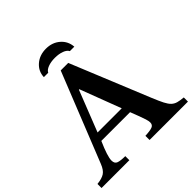

<svg xmlns="http://www.w3.org/2000/svg" viewBox="-256 -1149 1337 1337"><g transform="rotate(-45 412.5 -480.0)"><path d="M-13 0V-40Q35 -45 60 -61.5Q85 -78 102 -121L365 -780H439L678 -196Q699 -145 714 -115.5Q729 -86 745 -71Q761 -56 782.5 -50Q804 -44 838 -41V0H460V-41Q508 -43 529 -51Q550 -59 550 -83Q550 -97 543 -119.5Q536 -142 524 -173L501 -233H218Q171 -127 171 -86Q171 -56 193.5 -48Q216 -40 261 -40V0ZM241 -293H479L364 -596H360ZM505 -830Q496 -849 466.5 -860Q437 -871 398 -871Q359 -871 330 -860Q301 -849 292 -830H249Q251 -886 293.5 -923Q336 -960 399 -960Q461 -960 503 -923.5Q545 -887 549 -830Z"/></g></svg>

Font: Libre Baskerville
Style: Bold
Weight: 700
Designer: Pablo Impallari, Rodrigo Fuenzalida
Foundry: Pablo Impallari, Rodrigo Fuenzalida
Version: Version 1.051; ttfautohint (v1.8.4.7-5d5b)